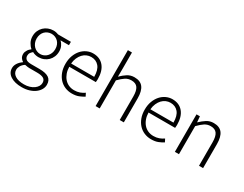

<svg xmlns="http://www.w3.org/2000/svg" viewBox="-102 -1452 3005 2364"><g transform="rotate(30 1400.5 -270.5)"><path d="M275 254Q175 254 115 215Q55 176 55 108Q55 73 76.5 39.5Q98 6 135 -19V-24Q115 -36 101 -57Q87 -78 87 -110Q87 -127 93 -142Q99 -157 107.5 -170Q116 -183 126.5 -192.5Q137 -202 146 -209V-213Q120 -234 99 -272Q78 -310 78 -358Q78 -400 93 -434.5Q108 -469 134 -494Q160 -519 195 -533Q230 -547 269 -547Q291 -547 309 -542.5Q327 -538 340 -533H522V-485H402Q426 -464 441.5 -431Q457 -398 457 -357Q457 -316 442.5 -281.5Q428 -247 402.5 -222Q377 -197 342.5 -183Q308 -169 269 -169Q247 -169 224 -174.5Q201 -180 183 -191Q166 -177 153.5 -160Q141 -143 141 -117Q141 -88 162 -69Q183 -50 241 -50H353Q444 -50 487.5 -20.5Q531 9 531 73Q531 108 513 140.5Q495 173 461.5 198.5Q428 224 380.5 239Q333 254 275 254ZM269 -213Q295 -213 319 -223.5Q343 -234 361 -253Q379 -272 390 -298.5Q401 -325 401 -358Q401 -391 390.5 -417.5Q380 -444 362 -462Q344 -480 320 -490Q296 -500 269 -500Q242 -500 217.5 -490Q193 -480 175 -462Q157 -444 146.5 -417.5Q136 -391 136 -358Q136 -325 147 -298.5Q158 -272 176 -253Q194 -234 218 -223.5Q242 -213 269 -213ZM282 210Q325 210 360.5 199Q396 188 421 169.5Q446 151 459.5 128Q473 105 473 81Q473 38 442.5 20.5Q412 3 352 3H243Q234 3 215 1Q196 -1 176 -6Q141 18 125.5 46Q110 74 110 101Q110 150 155 180Q200 210 282 210Z M847 13Q796 13 750.5 -6Q705 -25 671.5 -61Q638 -97 618.5 -148.5Q599 -200 599 -266Q599 -331 618.5 -383Q638 -435 670.5 -471.5Q703 -508 745.5 -527.5Q788 -547 833 -547Q930 -547 984.5 -482Q1039 -417 1039 -299Q1039 -276 1036 -257H658Q659 -208 673.5 -167.5Q688 -127 713.5 -97.5Q739 -68 774.5 -52Q810 -36 853 -36Q896 -36 930.5 -48.5Q965 -61 995 -82L1017 -39Q985 -19 945 -3Q905 13 847 13ZM986 -303Q986 -400 945 -448.5Q904 -497 834 -497Q801 -497 771 -484Q741 -471 717.5 -446Q694 -421 678 -385Q662 -349 658 -303Z M1181 -795H1239V-567L1238 -451Q1279 -492 1322 -519.5Q1365 -547 1420 -547Q1504 -547 1543 -495.5Q1582 -444 1582 -341V0H1524V-333Q1524 -417 1496.5 -456Q1469 -495 1407 -495Q1360 -495 1323 -471Q1286 -447 1239 -399V0H1181Z M1974 13Q1923 13 1877.5 -6Q1832 -25 1798.5 -61Q1765 -97 1745.5 -148.5Q1726 -200 1726 -266Q1726 -331 1745.5 -383Q1765 -435 1797.5 -471.5Q1830 -508 1872.5 -527.5Q1915 -547 1960 -547Q2057 -547 2111.5 -482Q2166 -417 2166 -299Q2166 -276 2163 -257H1785Q1786 -208 1800.5 -167.5Q1815 -127 1840.5 -97.5Q1866 -68 1901.5 -52Q1937 -36 1980 -36Q2023 -36 2057.5 -48.5Q2092 -61 2122 -82L2144 -39Q2112 -19 2072 -3Q2032 13 1974 13ZM2113 -303Q2113 -400 2072 -448.5Q2031 -497 1961 -497Q1928 -497 1898 -484Q1868 -471 1844.5 -446Q1821 -421 1805 -385Q1789 -349 1785 -303Z M2308 -533H2356L2363 -452H2365Q2406 -492 2449 -519.5Q2492 -547 2547 -547Q2631 -547 2670 -495.5Q2709 -444 2709 -341V0H2651V-333Q2651 -417 2623.5 -456Q2596 -495 2534 -495Q2487 -495 2450 -471Q2413 -447 2366 -399V0H2308Z"/></g></svg>

Font: SpoqaHanSans-Light
Style: Regular
Weight: 300
Designer: [Spoqa Han Sans] Dong-huui Kim \uAE40 \uB3D9 \uD718  Younghwa Kang \uAC15 \uC601 \uD654  [Noto Sans] Ryoko NISHIZUKA \u8
Foundry: Spoqa (http://www.spoqa-han-sans.com)
Version: Version 2.000